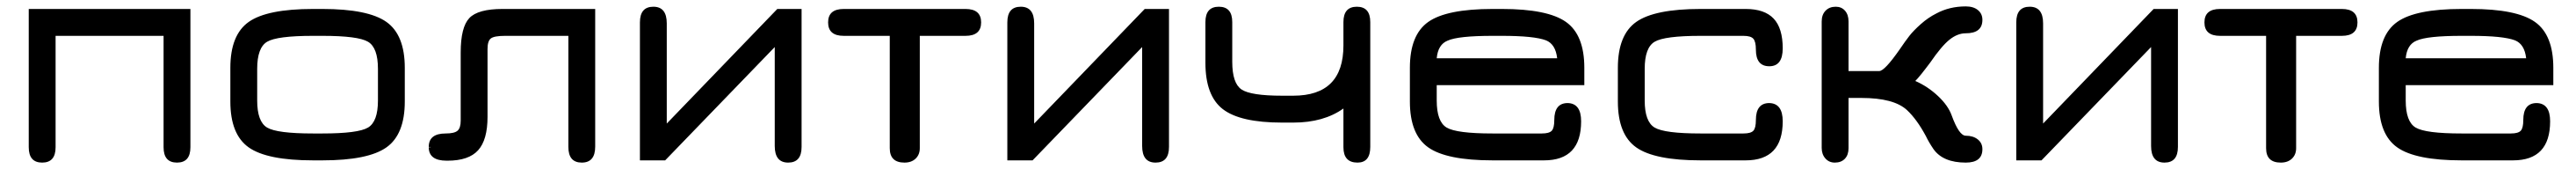

<svg xmlns="http://www.w3.org/2000/svg" viewBox="-20 -495 8062 528"><path d="M70 -35V-467H576V-35Q576 13 534 13Q492 13 492 -35V-383H154V-35Q154 13 112 13Q70 13 70 -35Z M989 6H960Q816 6 758.5 -34.5Q701 -75 701 -178V-283Q701 -386 758.5 -426.5Q816 -467 960 -467H989Q1132 -467 1189.5 -426.5Q1247 -386 1247 -283V-178Q1247 -75 1189.5 -34.5Q1132 6 989 6ZM960 -78H989Q1101 -78 1132 -96.5Q1163 -115 1163 -181V-280Q1163 -346 1132 -364.5Q1101 -383 989 -383H960Q847 -383 816 -364.5Q785 -346 785 -280V-181Q785 -115 816 -96.5Q847 -78 960 -78Z M1843 -467V-37Q1843 13 1801 13Q1759 13 1759 -36V-383H1561Q1527 -383 1516.5 -375Q1506 -367 1506 -342V-130Q1506 -58 1476.5 -25.5Q1447 7 1381 7H1378Q1322 7 1322 -35H1328V-36H1322Q1322 -78 1375 -78Q1402 -78 1412 -86.5Q1422 -95 1422 -118V-331Q1422 -410 1449 -438.5Q1476 -467 1553 -467Z M2413 -467H2489V-36Q2489 13 2447 13Q2405 13 2405 -39V-348L2062 6H1983V-425Q1983 -474 2025 -474Q2067 -474 2067 -422V-109Z M2621 -467H3002Q3051 -467 3051 -425Q3051 -383 3002 -383H2859V-32Q2859 -12 2846 0.5Q2833 13 2811 13Q2765 13 2765 -32V-383H2621Q2572 -383 2572 -425Q2572 -467 2621 -467Z M3563 -467H3639V-36Q3639 13 3597 13Q3555 13 3555 -39V-348L3212 6H3133V-425Q3133 -474 3175 -474Q3217 -474 3217 -422V-109Z M3993 -196H4028Q4185 -196 4185 -353V-426Q4185 -474 4227 -474Q4269 -474 4269 -426V-36Q4269 13 4229 13Q4185 13 4185 -35V-156Q4123 -112 4028 -112H3993Q3862 -112 3807.5 -154Q3753 -196 3753 -299V-426Q3753 -474 3795 -474Q3837 -474 3837 -426V-302Q3837 -235 3866 -215.5Q3895 -196 3993 -196Z M4939 -283V-229H4477V-181Q4477 -115 4508 -96.5Q4539 -78 4652 -78H4806Q4829 -78 4837 -86.5Q4845 -95 4845 -120Q4845 -173 4887 -173Q4929 -172 4929 -116Q4929 6 4813 6H4652Q4508 6 4450.5 -34.5Q4393 -75 4393 -178V-283Q4393 -386 4450.5 -426.5Q4508 -467 4652 -467H4681Q4824 -467 4881.5 -426.5Q4939 -386 4939 -283ZM4681 -383H4652Q4544 -383 4511 -368Q4481 -356 4477 -313H4854Q4849 -357 4819 -369Q4782 -383 4681 -383Z M5444 6H5303Q5159 6 5101.5 -34.5Q5044 -75 5044 -178V-283Q5044 -386 5101.5 -426.5Q5159 -467 5303 -467H5444Q5503 -467 5531.5 -437Q5560 -407 5560 -344Q5560 -288 5518 -288Q5476 -288 5476 -340Q5476 -365 5468 -374Q5460 -383 5437 -383H5303Q5190 -383 5159 -364.5Q5128 -346 5128 -280V-181Q5128 -115 5159 -96.5Q5190 -78 5303 -78H5437Q5460 -78 5468 -86.5Q5476 -95 5476 -120Q5476 -173 5518 -173Q5560 -172 5560 -116Q5560 6 5444 6Z M5766 -428V-273H5862Q5879 -273 5927 -342Q5944 -367 5956.5 -383Q5969 -399 5992 -419.5Q6015 -440 6041 -453Q6082 -475 6133 -475Q6157 -475 6171 -463.5Q6185 -452 6185 -433Q6185 -391 6133 -391Q6107 -391 6082 -371Q6057 -351 6022 -300Q5989 -256 5975 -242Q6014 -225 6046 -195Q6078 -165 6089 -134Q6112 -71 6133 -71Q6156 -71 6170.5 -59.5Q6185 -48 6185 -29Q6185 13 6133 13Q6062 13 6032 -29Q6017 -51 6008 -70Q5980 -122 5949 -151Q5908 -189 5806 -189H5766V-32Q5766 -11 5754.5 1Q5743 13 5723 13Q5705 13 5693.5 0Q5682 -13 5682 -33V-428Q5682 -449 5694 -461.5Q5706 -474 5726 -474Q5744 -474 5755 -461.5Q5766 -449 5766 -428Z M6721 -467H6797V-36Q6797 13 6755 13Q6713 13 6713 -39V-348L6370 6H6291V-425Q6291 -474 6333 -474Q6375 -474 6375 -422V-109Z M6929 -467H7310Q7359 -467 7359 -425Q7359 -383 7310 -383H7167V-32Q7167 -12 7154 0.5Q7141 13 7119 13Q7073 13 7073 -32V-383H6929Q6880 -383 6880 -425Q6880 -467 6929 -467Z M7972 -283V-229H7510V-181Q7510 -115 7541 -96.5Q7572 -78 7685 -78H7839Q7862 -78 7870 -86.5Q7878 -95 7878 -120Q7878 -173 7920 -173Q7962 -172 7962 -116Q7962 6 7846 6H7685Q7541 6 7483.5 -34.5Q7426 -75 7426 -178V-283Q7426 -386 7483.5 -426.5Q7541 -467 7685 -467H7714Q7857 -467 7914.5 -426.5Q7972 -386 7972 -283ZM7714 -383H7685Q7577 -383 7544 -368Q7514 -356 7510 -313H7887Q7882 -357 7852 -369Q7815 -383 7714 -383Z"/></svg>

Font: Jura
Style: Bold
Weight: 700
Designer: Daniel Johnson, Alexei Vanyashin
Foundry: Daniel Johnson
Version: Version 5.103